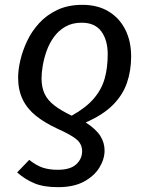

<svg xmlns="http://www.w3.org/2000/svg" viewBox="-20 -559 614 795"><path d="M220 216Q161 216 122.5 200Q84 184 51 155L101 103Q130 126 156.5 135Q183 144 219 144Q271 144 295.5 121.5Q320 99 320 67Q320 39 299 20Q278 1 218 -26Q166 -50 129.5 -79Q93 -108 74 -147Q55 -186 55 -238Q55 -269 64 -308.5Q73 -348 92 -388.5Q111 -429 142 -463Q173 -497 217.5 -518Q262 -539 321 -539Q384 -539 429 -512Q474 -485 498.5 -437Q523 -389 523 -325Q523 -266 505.5 -215.5Q488 -165 447 -124Q406 -83 335 -52Q378 -24 395.5 4Q413 32 413 64Q413 100 391.5 135Q370 170 327.5 193Q285 216 220 216ZM277 -80Q336 -113 368.5 -151Q401 -189 413.5 -234Q426 -279 426 -334Q426 -393 399.5 -429Q373 -465 318 -465Q279 -465 250.5 -448.5Q222 -432 203 -405.5Q184 -379 173 -348Q162 -317 157 -287Q152 -257 152 -235Q152 -198 164.5 -171Q177 -144 205 -122.5Q233 -101 277 -80Z"/></svg>

Font: Fira Sans Variable
Style: Italic
Weight: 397
Italic angle: -8°
Designer: Carrois Corporate & Edenspiekermann AG
Foundry: Carrois Corporate GbR & Edenspiekermann AG
Version: Version 4.202